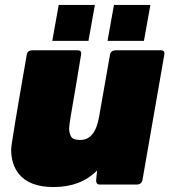

<svg xmlns="http://www.w3.org/2000/svg" viewBox="-20 -745 692 775"><path d="M196 10Q99 10 56 -43Q25 -82 25 -142Q25 -164 88 -524Q91 -541 110 -542H294Q308 -542 308 -529L286 -396Q259 -244 259 -227Q259 -209 266.5 -194.5Q274 -180 304 -180Q364 -180 380 -274L424 -524Q427 -541 446 -542H630Q644 -542 644 -529L555 -18Q552 -2 534 0H383Q368 0 368 -17L372 -57Q306 10 196 10ZM561 -580H414L440 -725H587ZM337 -580H191L217 -725H363Z"/></svg>

Font: YamahaIndonesia935. App Black
Style: Italic
Weight: 900
Italic angle: -10°
Designer: Dalton Maag Ltd
Foundry: Dalton Maag Ltd
Version: Version 1.002; January 01, 2024; Regular/Italic